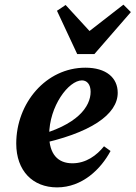

<svg xmlns="http://www.w3.org/2000/svg" viewBox="-20 -789 582 824"><path d="M224.9 15.2C333.3 15.2 413.2 -63.6 454.4 -141L426.4 -161.2C395 -122.1 349.3 -88.2 290.7 -88.2C228.5 -88.2 191 -127.2 191 -209.2C191 -333.5 274.6 -444 331.7 -444C352.4 -444 368.9 -427.8 368.9 -395.1C368.9 -332.3 314 -251.4 129.9 -204.8L132.5 -167.6C371.5 -216.2 485.2 -299 485.2 -390.7C485.2 -455.4 435.7 -498.5 346.5 -498.5C177.2 -498.5 49.7 -346.3 49.7 -173C49.7 -55.8 120.6 15.2 224.9 15.2ZM261.6 -767.6 224.5 -742.8 311.4 -556.9H385L541.6 -737.1L509.6 -769L320.1 -621.7H395.6L261.6 -767.6Z"/></svg>

Font: Source Serif Variable
Style: Italic
Weight: 389
Italic angle: -12°
Designer: Frank Grießhammer
Foundry: Adobe Systems Incorporated
Version: Version 3.001;hotconv 1.0.111;makeotfexe 2.5.65597